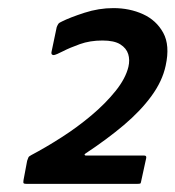

<svg xmlns="http://www.w3.org/2000/svg" viewBox="-20 -714 433 474"><path d="M47 -260Q40 -260 38.5 -261.5Q37 -263 38 -269L47 -317Q49 -322 50 -325Q51 -328 57 -331Q93 -350 132 -375Q171 -400 205.5 -429Q240 -458 265 -489Q290 -520 297 -549Q301 -566 296.5 -580.5Q292 -595 277 -604.5Q262 -614 233 -614Q202 -614 177 -605Q152 -596 135.5 -587.5Q119 -579 113 -578Q106 -578 107 -585L120 -647Q122 -652 124 -655Q126 -658 133 -661Q153 -671 188.5 -682.5Q224 -694 260 -694Q300 -694 333 -679Q366 -664 383 -633Q400 -602 389 -552Q381 -514 354 -477Q327 -440 285.5 -405Q244 -370 191 -335Q188 -333 189 -331.5Q190 -330 192 -330H336Q342 -330 341 -324L329 -269Q328 -263 327 -261.5Q326 -260 317 -260Z"/></svg>

Font: Glory SemiBold
Style: Italic
Weight: 600
Italic angle: -12°
Designer: Robert Leuschke
Foundry: Robert Leuschke
Version: Version 1.011